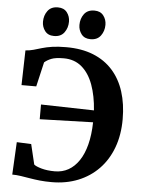

<svg xmlns="http://www.w3.org/2000/svg" viewBox="-63 -1019 792 1078"><g transform="rotate(5 333.0 -480.0)"><path d="M269 11Q232.5 11 202 7.8Q171.5 4.5 145.2 0Q119 -4.5 94.2 -8.2Q69.5 -12 45.5 -12L55 -195.5L136.5 -192L163.5 -79Q173.5 -69.5 206 -60.2Q238.5 -51 281.5 -51Q324 -51 358.2 -70.2Q392.5 -89.5 417.5 -126.8Q442.5 -164 456.5 -218.5Q470.5 -273 472 -344L172 -335V-418L471 -411Q465.5 -492 442.8 -554.5Q420 -617 378.8 -652.2Q337.5 -687.5 277 -687.5Q230.5 -687.5 207 -678Q183.5 -668.5 168.5 -655L136.5 -517H53.5L58.5 -713Q82.5 -714.5 103.8 -720.5Q125 -726.5 149.2 -733.8Q173.5 -741 206.2 -746Q239 -751 285.5 -751Q372.5 -751 438 -724.8Q503.5 -698.5 547.8 -649Q592 -599.5 614 -530.2Q636 -461 636 -375.5Q636 -287 609.5 -215.5Q583 -144 534 -93.5Q485 -43 417.8 -16Q350.5 11 269 11ZM210.5 -807.5Q177 -807.5 159.8 -830.2Q142.5 -853 142.5 -882Q142.5 -917.5 161.8 -943.5Q181 -969.5 219 -969.5H220Q253.5 -969.5 270.8 -947Q288 -924.5 288 -895Q288 -860 268.8 -833.8Q249.5 -807.5 211.5 -807.5ZM416 -807.5Q382.5 -807.5 365.2 -830.2Q348 -853 348 -882Q348 -917.5 367.2 -943.5Q386.5 -969.5 424.5 -969.5H425.5Q459 -969.5 476.2 -947Q493.5 -924.5 493.5 -895Q493.5 -860 474.2 -833.8Q455 -807.5 417 -807.5Z"/></g></svg>

Font: Merriweather 24pt
Style: Bold
Weight: 700
Designer: Eben Sorkin
Foundry: Eben Sorkin
Version: Version 2.100